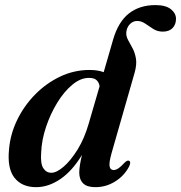

<svg xmlns="http://www.w3.org/2000/svg" viewBox="-20 -744 730 774"><path d="M499.5 -71Q479.5 -34 443.2 -11.8Q407 10.5 364 10.5Q330.5 10.5 315 -5Q299.5 -20.5 299.5 -48.5Q299.5 -73.5 310.5 -119.5Q271.5 -55 223.5 -22.2Q175.5 10.5 125.5 10.5Q68.5 10.5 38.5 -27.2Q8.5 -65 16.5 -142.5Q21.5 -203 49 -260Q76.5 -317 121 -362.5Q165.5 -408 222 -435Q278.5 -462 341 -462Q374.5 -462 398 -453L436 -584.5Q457 -656.5 500 -690Q543 -723.5 606.5 -723.5Q648 -723.5 668.8 -707Q689.5 -690.5 689.5 -668Q689.5 -645.5 675.8 -631Q662 -616.5 636 -616.5Q615 -616.5 598 -627.2Q581 -638 565.5 -648.8Q550 -659.5 533 -659.5Q515.5 -659.5 502.8 -645.8Q490 -632 489 -611.5Q488.5 -596.5 496.8 -581.8Q505 -567 514.5 -549.2Q524 -531.5 528 -508Q532 -484.5 523 -452L430 -127.5Q419 -88.5 421.8 -73.5Q424.5 -58.5 438 -58.5Q446.5 -58.5 456.8 -65Q467 -71.5 482 -88Q493 -99 500 -96Q510 -91.5 499.5 -71ZM146 -130Q142.5 -84.5 154.5 -66Q166.5 -47.5 187 -47.5Q208 -47.5 236.5 -72Q265 -96.5 292.8 -141.2Q320.5 -186 338 -247L381.5 -396.5Q379 -412 369.2 -421Q359.5 -430 338.5 -430Q304.5 -430 271.2 -402.2Q238 -374.5 210.5 -329.5Q183 -284.5 165.5 -232Q148 -179.5 146 -130Z"/></svg>

Font: Fraunces 72pt S000 SemiBold
Style: Italic
Weight: 600
Italic angle: -16°
Version: Version 1.000; ttfautohint (v1.8.3)